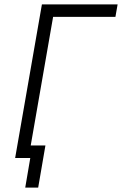

<svg xmlns="http://www.w3.org/2000/svg" viewBox="-20 -720 556 875"><path d="M49 0H118L95 135H154L187 -57H120L222 -643H506L516 -700H171Z"/></svg>

Font: Fixel Text 20240404 Light
Style: Italic
Weight: 300
Width: 4
Italic angle: -10°
Designer: AlfaBravo + MacPaw
Foundry: Kyrylo Tkachov, Marchela Mozhyna, Serhii Makarenko, Maria Weinstein, Zakhar Kryvoshyya
Version: Version 1.211;Glyphs 3.2 (3225)